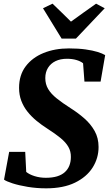

<svg xmlns="http://www.w3.org/2000/svg" viewBox="-20 -1016 594 1047"><path d="M231.5 11Q179.5 11 131.2 3Q83 -5 48.2 -16.2Q13.5 -27.5 2 -36.5L30 -188H117.5L123 -78.5Q140 -64.5 168.8 -55.5Q197.5 -46.5 230 -46.5Q265 -46.5 290.8 -54.2Q316.5 -62 333.2 -77Q350 -92 358.2 -113Q366.5 -134 366.5 -160Q367 -190 353 -214.8Q339 -239.5 310.5 -263Q282 -286.5 239 -314Q207.5 -334 179.5 -357Q151.5 -380 130 -407Q108.5 -434 96.2 -466.2Q84 -498.5 84 -537Q84 -606.5 120 -654.2Q156 -702 217.5 -727Q279 -752 356 -752Q407.5 -752 446.5 -746.5Q485.5 -741 512 -732.8Q538.5 -724.5 553.5 -715.5L528.5 -571H440.5L433 -671Q418.5 -682.5 396 -689Q373.5 -695.5 345 -695.5Q309.5 -695.5 283 -682.8Q256.5 -670 241.8 -646.2Q227 -622.5 227 -590Q227 -557 242.5 -530.8Q258 -504.5 288.8 -479.8Q319.5 -455 365 -426Q405.5 -400.5 440 -370.2Q474.5 -340 496 -301.8Q517.5 -263.5 517.5 -214.5Q517.5 -153.5 485 -102.2Q452.5 -51 389 -20Q325.5 11 231.5 11ZM316 -805.5 214.5 -971 266.5 -996Q292 -971.5 317.2 -947Q342.5 -922.5 367 -898Q401 -923 435.2 -947.2Q469.5 -971.5 504 -996L551 -971L394 -805.5Z"/></svg>

Font: Merriweather 28pt ExtraBold
Style: Italic
Weight: 800
Italic angle: -7.8°
Version: Version 2.101